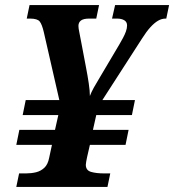

<svg xmlns="http://www.w3.org/2000/svg" viewBox="-20 -734 684 754"><path d="M44 0 55 -53H82Q103 -53 121.5 -57.5Q140 -62 154 -75Q168 -88 173 -114L184 -165H44L56 -224H196L209 -282H69L81 -341H213L152 -608Q145 -638 136 -649.5Q127 -661 98 -661H85L96 -714H369L358 -661H330Q308 -661 298 -653.5Q288 -646 288 -632Q288 -623 292 -604.5Q296 -586 300 -563L318 -468Q324 -437 328.5 -407Q333 -377 333 -357Q338 -371 348.5 -390Q359 -409 372 -430L449 -560Q456 -572 463 -585Q470 -598 474.5 -610.5Q479 -623 479 -634Q479 -648 468 -654.5Q457 -661 440 -661H420L432 -714H644L633 -661H630Q615 -661 600.5 -652.5Q586 -644 570.5 -627Q555 -610 538 -583L382 -341H510L498 -282H358L345 -224H485L473 -165H333L322 -117Q320 -107 318.5 -99Q317 -91 317 -87Q317 -65 337.5 -59Q358 -53 389 -53H413L402 0Z"/></svg>

Font: Noto Serif
Style: Italic
Weight: 400
Italic angle: -12°
Designer: Monotype Design Team
Foundry: Monotype Imaging Inc.
Version: Version 2.013